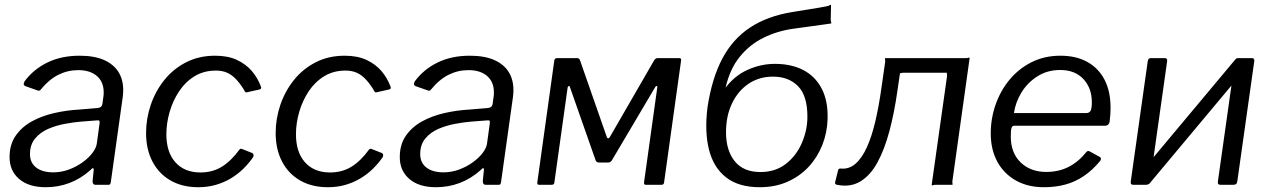

<svg xmlns="http://www.w3.org/2000/svg" viewBox="-20 -773 5313 803"><path d="M358.3 -61.7Q317.4 -25.3 270.5 -7.7Q223.6 10 171.6 10Q100.2 10 60.1 -24.4Q20 -58.8 20 -115.8Q20 -169 45.7 -205.7Q71.4 -242.4 113.4 -265.5Q155.5 -288.5 206.6 -300.1Q257.7 -311.7 308.3 -314.6L387 -321.1Q406 -322.6 408.3 -338.2L412 -365.4Q413 -370.8 413.4 -376.1Q413.7 -381.4 413.7 -386.6Q413.7 -430.5 385.3 -455.1Q356.9 -479.7 307.1 -479.7Q262.8 -479.7 223.6 -460Q184.3 -440.2 150.2 -398.1Q147.2 -394.3 144.3 -393.7Q141.5 -393.2 135.8 -395.2L84.9 -413.2Q81.2 -415.2 79.6 -419.3Q78 -423.5 82.7 -432.7Q119 -482.3 177.5 -511.2Q235.9 -540 312.8 -540Q373.9 -540 414.3 -522.4Q454.7 -504.7 475 -472.7Q495.3 -440.7 495.3 -396.6Q495.3 -389.6 494.8 -382.2Q494.3 -374.8 493.3 -366.8L443.6 -12.3Q442.3 -3.8 440 -1.9Q437.7 0 430.3 0H379.5Q373 0 370 -4.3Q367 -8.6 367.2 -16.1L372 -63.6Q371.5 -76.9 358.3 -61.7ZM396.4 -256.8Q397.6 -265.1 395.6 -267.8Q393.5 -270.5 385.9 -269.5L316.8 -264.2Q287.3 -261.7 250.7 -254.9Q214.2 -248.1 181.1 -233.8Q148.1 -219.4 126.7 -193.6Q105.4 -167.9 105.4 -128.2Q105.4 -92.6 131.2 -72.4Q157.1 -52.2 203 -52.2Q236.9 -52.2 268.4 -64Q299.9 -75.8 325.1 -94Q351.1 -112.8 366.8 -133.6Q382.6 -154.4 385 -173.4Z M879.9 -540Q932.9 -540 970.6 -522.5Q1008.3 -505 1033 -476.2Q1057.8 -447.4 1071.1 -411.2Q1073.3 -405.8 1071.9 -403.2Q1070.6 -400.5 1065.6 -398.8L1011.1 -386.7Q1007.5 -385.7 1004.9 -389.3Q1002.2 -392.8 999.5 -399Q982.5 -425.9 965.5 -443.4Q948.5 -460.8 928.9 -469.3Q909.2 -477.8 882.9 -477.8Q832.2 -477.8 793.6 -454Q754.9 -430.2 728.8 -390.7Q702.8 -351.3 689.3 -304.4Q675.8 -257.5 675.8 -211.4Q675.8 -136.3 713.8 -94Q751.7 -51.7 818.5 -51.7Q868.3 -51.7 907.2 -75.3Q946 -98.9 981.6 -147.6Q986.8 -153.3 993.8 -149.2L1034.4 -133.3Q1038 -132.3 1039.9 -127.5Q1041.8 -122.6 1039 -116.3Q1021.4 -90.6 998 -67.5Q974.5 -44.4 945.7 -27.1Q916.9 -9.8 882.8 0.1Q848.6 10 809.2 10Q742.4 10 693.3 -18.2Q644.2 -46.4 617.6 -97.5Q590.9 -148.6 590.9 -216.7Q590.9 -276.8 610.5 -334.4Q630.1 -392 667.5 -438.6Q704.9 -485.2 758.6 -512.6Q812.3 -540 879.9 -540Z M1421.9 -540Q1474.9 -540 1512.6 -522.5Q1550.3 -505 1575 -476.2Q1599.8 -447.4 1613.1 -411.2Q1615.3 -405.8 1613.9 -403.2Q1612.6 -400.5 1607.6 -398.8L1553.1 -386.7Q1549.5 -385.7 1546.9 -389.3Q1544.2 -392.8 1541.5 -399Q1524.5 -425.9 1507.5 -443.4Q1490.5 -460.8 1470.9 -469.3Q1451.2 -477.8 1424.9 -477.8Q1374.2 -477.8 1335.6 -454Q1296.9 -430.2 1270.8 -390.7Q1244.8 -351.3 1231.3 -304.4Q1217.8 -257.5 1217.8 -211.4Q1217.8 -136.3 1255.8 -94Q1293.7 -51.7 1360.5 -51.7Q1410.3 -51.7 1449.2 -75.3Q1488 -98.9 1523.6 -147.6Q1528.8 -153.3 1535.8 -149.2L1576.4 -133.3Q1580 -132.3 1581.9 -127.5Q1583.8 -122.6 1581 -116.3Q1563.4 -90.6 1540 -67.5Q1516.5 -44.4 1487.7 -27.1Q1458.9 -9.8 1424.8 0.1Q1390.6 10 1351.2 10Q1284.4 10 1235.3 -18.2Q1186.2 -46.4 1159.6 -97.5Q1132.9 -148.6 1132.9 -216.7Q1132.9 -276.8 1152.5 -334.4Q1172.1 -392 1209.5 -438.6Q1246.9 -485.2 1300.6 -512.6Q1354.3 -540 1421.9 -540Z M1990.3 -61.7Q1949.4 -25.3 1902.5 -7.7Q1855.6 10 1803.6 10Q1732.2 10 1692.1 -24.4Q1652 -58.8 1652 -115.8Q1652 -169 1677.7 -205.7Q1703.4 -242.4 1745.4 -265.5Q1787.5 -288.5 1838.6 -300.1Q1889.7 -311.7 1940.3 -314.6L2019 -321.1Q2038 -322.6 2040.3 -338.2L2044 -365.4Q2045 -370.8 2045.4 -376.1Q2045.7 -381.4 2045.7 -386.6Q2045.7 -430.5 2017.3 -455.1Q1988.9 -479.7 1939.1 -479.7Q1894.8 -479.7 1855.6 -460Q1816.3 -440.2 1782.2 -398.1Q1779.2 -394.3 1776.3 -393.7Q1773.5 -393.2 1767.8 -395.2L1716.9 -413.2Q1713.2 -415.2 1711.6 -419.3Q1710 -423.5 1714.7 -432.7Q1751 -482.3 1809.5 -511.2Q1867.9 -540 1944.8 -540Q2005.9 -540 2046.3 -522.4Q2086.7 -504.7 2107 -472.7Q2127.3 -440.7 2127.3 -396.6Q2127.3 -389.6 2126.8 -382.2Q2126.3 -374.8 2125.3 -366.8L2075.6 -12.3Q2074.3 -3.8 2072 -1.9Q2069.7 0 2062.3 0H2011.5Q2005 0 2002 -4.3Q1999 -8.6 1999.2 -16.1L2004 -63.6Q2003.5 -76.9 1990.3 -61.7ZM2028.4 -256.8Q2029.6 -265.1 2027.6 -267.8Q2025.5 -270.5 2017.9 -269.5L1948.8 -264.2Q1919.3 -261.7 1882.7 -254.9Q1846.2 -248.1 1813.1 -233.8Q1780.1 -219.4 1758.7 -193.6Q1737.4 -167.9 1737.4 -128.2Q1737.4 -92.6 1763.2 -72.4Q1789.1 -52.2 1835 -52.2Q1868.9 -52.2 1900.4 -64Q1931.9 -75.8 1957.1 -94Q1983.1 -112.8 1998.8 -133.6Q2014.6 -154.4 2017 -173.4Z M2235.2 0Q2225.6 0 2227.2 -10.4L2298.3 -520.4Q2300.1 -530 2310 -530H2392.7Q2403 -530 2405.8 -520.8L2517.4 -201.2Q2519.4 -194.7 2523.3 -194.5Q2527.3 -194.4 2531.3 -201.2L2715.1 -519.5Q2717.9 -524.7 2721.7 -527.3Q2725.6 -530 2731.5 -530H2820.4Q2830.7 -530 2828.5 -519.6L2757.3 -9.6Q2756.3 0 2745.6 0H2681.6Q2672 0 2673.6 -10.4L2729 -407.9Q2730 -413 2726.2 -413.2Q2722.4 -413.4 2719.6 -407.6L2539.3 -102.8Q2533.5 -93.2 2522.7 -93.2H2486Q2473.7 -93.2 2470.7 -103.6L2364.2 -407.1Q2363.2 -413.5 2359.3 -413.1Q2355.3 -412.7 2354 -406.9L2298.5 -9.6Q2297.5 0 2286.9 0Z M3157.7 10Q3068.9 10 3016.3 -31.4Q2963.6 -72.8 2945 -147.9Q2926.3 -223 2939 -324.3L2981.1 -402.1L3010.9 -401.3Q3049.8 -455.2 3105.9 -480.6Q3161.9 -505.9 3221 -505.9Q3289.9 -505.9 3340.1 -479.7Q3390.3 -453.5 3417 -401.6Q3443.7 -349.7 3441.2 -273.6Q3439.3 -217.5 3418.9 -166Q3398.4 -114.6 3361.8 -75.2Q3325.1 -35.8 3273.5 -12.9Q3221.9 10 3157.7 10ZM3160.3 -53.5Q3222.9 -53.5 3266.7 -87.6Q3310.4 -121.6 3333.6 -175.1Q3356.8 -228.7 3356.8 -285.2Q3356.8 -372.7 3317.6 -412.6Q3278.3 -452.5 3213 -452.5Q3155.2 -452.5 3110.9 -422.8Q3066.6 -393 3041.5 -340.5Q3016.4 -288.1 3016.4 -220Q3016.4 -144.2 3052.7 -98.9Q3089 -53.5 3160.3 -53.5ZM3001.4 -343.3 2939 -324.3Q2957.2 -445 3000.6 -527.2Q3044 -609.4 3116.4 -657.5Q3188.8 -705.5 3293.4 -722.7Q3334.5 -729.4 3369.6 -734.9Q3404.8 -740.3 3440.1 -747.3Q3447.5 -748.9 3451 -751.8Q3454.6 -754.7 3455.6 -751L3454.3 -690.2Q3454.7 -683.8 3456.4 -679.5Q3458.2 -675.2 3454.4 -674.5Q3407.3 -667.6 3373.3 -663.2Q3339.4 -658.8 3297 -652.7Q3230.4 -643.4 3172.6 -614.8Q3114.7 -586.2 3073.6 -535.2Q3032.4 -484.2 3014.7 -406.7Z M3479.1 -0.4Q3471.3 -2.7 3472.6 -10.5L3485.1 -60.5Q3486.6 -68.9 3495.6 -68.1Q3530.1 -64.4 3557.3 -87.7Q3584.4 -110.9 3605.2 -156.4Q3626 -201.9 3641.1 -266.3Q3656.1 -330.6 3666.8 -408.1L3682 -514.2Q3682.5 -521.7 3681.3 -525.8Q3680.1 -530 3683.8 -530H4019.6Q4027 -529.7 4030.7 -531.7Q4034.3 -533.7 4035.3 -530L3963.2 -15.8Q3962.6 -9.3 3963.8 -4.7Q3965.1 0 3961.3 0H3892.4Q3885.9 -0.3 3881.7 1.7Q3877.6 3.7 3876.6 0L3940.6 -453.2Q3941.2 -460.6 3940 -464.8Q3938.7 -468.9 3942.5 -468.9H3760.1Q3753.6 -469.2 3749.5 -467.2Q3745.3 -465.2 3744.3 -468.9L3733.2 -392.9Q3720.4 -302.1 3699.9 -225.1Q3679.4 -148 3649.7 -93.6Q3620 -39.1 3577.8 -13.9Q3535.7 11.3 3479.1 -0.4Z M4345.8 10Q4278.7 10 4228.6 -18.2Q4178.5 -46.4 4151.1 -96.8Q4123.6 -147.3 4123.6 -215.1Q4123.6 -277.1 4143.7 -334.9Q4163.7 -392.8 4201.8 -439.1Q4240 -485.4 4293.9 -512.7Q4347.9 -540 4415.3 -540Q4480.1 -540 4527 -514.3Q4573.9 -488.5 4599.3 -440Q4624.7 -391.4 4624.7 -321.9Q4624.7 -308.2 4623.7 -293.8Q4622.7 -279.5 4620.7 -264Q4619.7 -256.5 4614.7 -251.8Q4609.7 -247.1 4600.4 -247.1H4221Q4213.4 -247.1 4210.4 -237.6Q4207.4 -228 4207.4 -202.2Q4207.4 -133.4 4248.8 -93.6Q4290.2 -53.9 4355.5 -53.9Q4407.7 -53.9 4449.1 -74.9Q4490.6 -96 4523.8 -137.6Q4528.4 -142.1 4532 -141.6Q4535.6 -141.1 4539.5 -138.6L4578.1 -117.5Q4588.9 -112.3 4581.8 -100.8Q4549.4 -61.4 4513.3 -37Q4477.3 -12.6 4436 -1.3Q4394.7 10 4345.8 10ZM4523.6 -300.2Q4534.3 -300.2 4540.3 -308.3Q4546.4 -316.5 4546.4 -345.3Q4546.4 -404.5 4511.1 -442.4Q4475.7 -480.3 4414 -480.3Q4360.7 -480.3 4319.1 -454Q4277.6 -427.8 4252.2 -386.4Q4226.9 -345 4220.7 -300.2Z M4861.3 -517.2 4790.7 -16.7Q4788.9 0 4771.8 0H4722.7Q4713.5 0 4710.9 -3.1Q4708.2 -6.2 4709.2 -14.1L4780.1 -516.4Q4781.6 -530 4793.4 -530H4851.4Q4862.9 -530 4861.3 -517.2ZM5225.7 -517.2 5155.1 -16.7Q5153.8 -7.2 5149.9 -3.6Q5146 0 5135.5 0H5087.1Q5077.9 0 5075.3 -3.1Q5072.6 -6.2 5073.6 -14.1L5144.5 -516.4Q5146 -530 5157.8 -530H5215.8Q5227.3 -530 5225.7 -517.2ZM5147.3 -525.3 5190.6 -487.4 4786.1 -3.7 4743.5 -42.6Z"/></svg>

Font: Libre Franklin Thin
Style: Italic
Weight: 100
Italic angle: -8°
Designer: Pablo Impallari, Rodrigo Fuenzalida, Nhung Nguyen
Foundry: Impallari Type
Version: Version 3.000